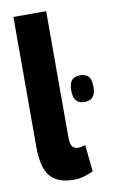

<svg xmlns="http://www.w3.org/2000/svg" viewBox="-86 -786 506 843"><g transform="rotate(-10 167.0 -365.0)"><path d="M182 -740V-180Q182 -146 191.5 -135.5Q201 -125 217 -125Q229 -125 249 -131L261 -12Q244 -4 221.5 3Q199 10 172 10Q103 10 69.5 -28.5Q36 -67 36 -163V-740ZM279 -318Q255 -318 242.5 -332Q230 -346 230 -377Q230 -410 242.5 -423.5Q255 -437 279 -437Q304 -437 316.5 -423.5Q329 -410 329 -377Q329 -346 316.5 -332Q304 -318 279 -318Z"/></g></svg>

Font: Georama SemiCondensed
Style: Bold
Weight: 700
Width: 4
Designer: Jean-Baptiste Levee
Foundry: Production Type
Version: Version 1.000